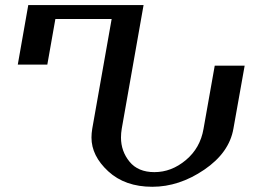

<svg xmlns="http://www.w3.org/2000/svg" viewBox="-20 -713 1016 743"><path d="M569.3 9.8Q463.9 9.8 398.9 -50Q334 -109.9 334 -180.7Q334 -196.8 336.9 -214.4L412.1 -639.6H194.3L163.1 -462.9H48.8L89.4 -693.4H535.6L451.2 -215.3Q448.2 -197.8 448.2 -180.7Q448.2 -127.9 481.2 -87.4Q514.2 -46.9 577.6 -46.9Q643.6 -46.9 699.2 -93.5Q754.9 -140.1 767.6 -214.4L811 -459H926.8L883.3 -215.3Q867.2 -122.1 770.3 -56.2Q673.3 9.8 569.3 9.8Z"/></svg>

Font: Kelvinch
Style: Bold Italic
Weight: 700
Italic angle: -10°
Designer: Paul James Miller
Foundry: High-Logic / Made with FontCreator
Version: Version 3.30 September 23, 2016